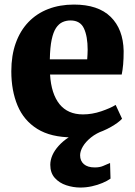

<svg xmlns="http://www.w3.org/2000/svg" viewBox="-20 -590 592 840"><path d="M298 11Q202.5 11 143.2 -26Q84 -63 56.8 -128.2Q29.5 -193.5 29.5 -278Q29.5 -347.5 49 -401.8Q68.5 -456 104.5 -493.5Q140.5 -531 191 -550.5Q241.5 -570 303.5 -570Q409.5 -570 464.2 -516.2Q519 -462.5 521 -367Q521 -333 518.8 -308Q516.5 -283 512.5 -264H199Q201.5 -221.5 212 -189Q222.5 -156.5 240.5 -134.2Q258.5 -112 284 -100.8Q309.5 -89.5 343 -89.5Q383 -89.5 423.2 -103.2Q463.5 -117 486 -131L514 -70.5Q499 -54 466 -35Q433 -16 389.2 -2.5Q345.5 11 298 11ZM198 -330.5H361.5Q362 -341 362.8 -351.2Q363.5 -361.5 363.5 -372Q363.5 -431 347.2 -465.8Q331 -500.5 288.5 -500.5Q269.5 -500.5 253.5 -493.2Q237.5 -486 225.2 -467.8Q213 -449.5 206 -416.2Q199 -383 198 -330.5ZM331.5 230.5Q300.5 230.5 270 220.5Q239.5 210.5 219.8 188.5Q200 166.5 200 131Q200 110.5 209.2 89.2Q218.5 68 236.8 47.8Q255 27.5 281.5 10Q308 -7.5 342.5 -20L378.5 -24L436 -20Q401.5 -7.5 378 11.5Q354.5 30.5 342.5 51Q330.5 71.5 330.5 89.5Q330.5 114 347 128.2Q363.5 142.5 394.5 142.5Q416.5 142.5 431.2 136Q446 129.5 461.5 123L463.5 191.5Q449.5 201.5 428.2 210.5Q407 219.5 382 225Q357 230.5 331.5 230.5Z"/></svg>

Font: Merriweather Light 18pt Black
Style: Regular
Weight: 900
Version: Version 2.100